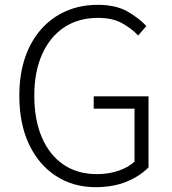

<svg xmlns="http://www.w3.org/2000/svg" viewBox="-20 -762 713 795"><path d="M376 13Q283 13 211.5 -33.5Q140 -80 100 -165Q60 -250 60 -365Q60 -453 83.5 -522.5Q107 -592 150.5 -641Q194 -690 253.5 -716Q313 -742 385 -742Q460 -742 508.5 -714Q557 -686 586 -654L552 -615Q524 -645 484.5 -666.5Q445 -688 386 -688Q305 -688 246 -649Q187 -610 154.5 -537.5Q122 -465 122 -366Q122 -267 153 -194Q184 -121 242 -81Q300 -41 382 -41Q429 -41 470.5 -55Q512 -69 537 -93V-312H368V-363H595V-69Q560 -33 504.5 -10Q449 13 376 13Z"/></svg>

Font: Noto Sans JP Thin Light
Style: Regular
Weight: 300
Version: Version 2.004-H2;hotconv 1.0.118;makeotfexe 2.5.65603